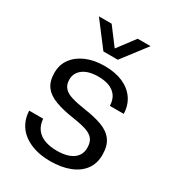

<svg xmlns="http://www.w3.org/2000/svg" viewBox="-179 -839 867 953"><g transform="rotate(30 254.5 -362.0)"><path d="M255.3 10Q206.1 10 167.1 -1.9Q128 -13.9 100.1 -35.4Q72.3 -56.9 57.1 -87.5Q42 -118.1 40.6 -155.3H120.7Q123.4 -119.7 140.9 -96.6Q158.3 -73.4 188.5 -62.4Q218.7 -51.3 257.4 -51.3Q318.3 -51.3 350.6 -74.4Q382.9 -97.4 382.9 -139.1Q382.9 -170.6 369.1 -188.3Q355.4 -206 326.4 -215.9Q297.3 -225.7 249.9 -232.6Q185.4 -242.1 142 -258.3Q98.6 -274.4 76.8 -303.6Q55 -332.7 55 -381Q55 -427.4 80.1 -461.6Q105.3 -495.9 150.3 -515.3Q195.3 -534.7 255.4 -534.7Q316.3 -534.7 360.3 -515.4Q404.3 -496 428.9 -460.4Q453.6 -424.7 455.1 -375.9H375.7Q374.3 -411 358.5 -432.4Q342.7 -453.7 316.2 -463.6Q289.7 -473.4 254.4 -473.4Q198.4 -473.4 167.2 -450.3Q136 -427.1 136 -388.7Q136 -360.4 150.9 -342.9Q165.7 -325.4 197.1 -315.8Q228.6 -306.1 277 -299Q335.9 -290.7 378.3 -275Q420.7 -259.3 443.1 -228.9Q465.4 -198.4 465.4 -146.1Q465.4 -96.4 439.3 -61.5Q413.1 -26.6 365.8 -8.3Q318.4 10 255.3 10ZM212.7 -593.9 106.3 -733.6H179.3L254 -634.7L328.7 -733.6H402.4L295.3 -593.9Z"/></g></svg>

Font: Mona Sans ExtraLight
Style: Regular
Weight: 200
Designer: Deni Anggara
Foundry: GitHub
Version: Version 2.000